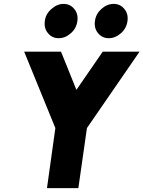

<svg xmlns="http://www.w3.org/2000/svg" viewBox="-20 -965 736 985"><path d="M104 -700 264 -308 221 0H382L426 -308L696 -700H507L372 -504L293 -700ZM306 -945Q273 -945 244 -919Q214 -893 210 -857Q205 -820 226 -795Q247 -769 281 -769Q315 -769 344 -795Q372 -820 377 -857Q382 -894 361 -919Q340 -945 306 -945ZM563 -945Q529 -945 500 -919Q472 -894 467 -857Q462 -820 483 -795Q504 -769 538 -769Q572 -769 601 -795Q629 -820 634 -857Q639 -894 618 -919Q597 -945 563 -945Z"/></svg>

Font: Unageo
Style: Black-Italic
Weight: 900
Designer: Richard Sepsi
Foundry: Richard Sepsi
Version: Version 2.000